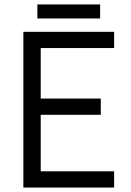

<svg xmlns="http://www.w3.org/2000/svg" viewBox="-20 -843 588 863"><path d="M493 -700V-627H163V-400H433V-327H163V-73H493V0H85V-700ZM430 -823V-760H148V-823Z"/></svg>

Font: MedMera Sans
Style: Regular
Weight: 400
Designer: Kasper Nordkvist
Foundry: UNCUT.wtf
Version: Version 1.300